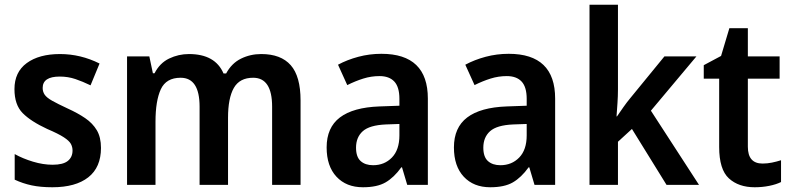

<svg xmlns="http://www.w3.org/2000/svg" viewBox="-20 -780 3340 810"><path d="M406 -156Q406 -74 352.5 -32Q299 10 201 10Q151 10 113.5 2Q76 -6 42 -22V-130Q76 -111 119 -98Q162 -85 202 -85Q246 -85 266 -101Q286 -117 286 -145Q286 -160 279 -173Q272 -186 249 -201Q226 -216 179 -236Q110 -268 75.5 -303Q41 -338 41 -404Q41 -476 93 -514Q145 -552 233 -552Q320 -552 400 -512L362 -420Q329 -436 298 -446.5Q267 -457 232 -457Q160 -457 160 -409Q160 -393 168.5 -380.5Q177 -368 200 -355Q223 -342 266 -322Q308 -303 339.5 -281.5Q371 -260 388.5 -230.5Q406 -201 406 -156Z M1082 -552Q1165 -552 1206.5 -505Q1248 -458 1248 -356V0H1128V-330Q1128 -452 1048 -452Q991 -452 966.5 -409Q942 -366 942 -283V0H822V-330Q822 -452 742 -452Q681 -452 658.5 -403.5Q636 -355 636 -266V0H516V-542H610L625 -471H632Q654 -514 693.5 -533Q733 -552 777 -552Q888 -552 923 -470H934Q957 -513 996.5 -532.5Q1036 -552 1082 -552Z M1589 -553Q1785 -553 1785 -364V0H1698L1676 -74H1673Q1642 -31 1606.5 -10.5Q1571 10 1511 10Q1441 10 1399.5 -34.5Q1358 -79 1358 -158Q1358 -242 1414 -284.5Q1470 -327 1581 -331L1665 -334V-363Q1665 -413 1643.5 -436Q1622 -459 1581 -459Q1546 -459 1512.5 -448.5Q1479 -438 1445 -421L1406 -507Q1445 -528 1492 -540.5Q1539 -553 1589 -553ZM1608 -255Q1539 -252 1510.5 -226.5Q1482 -201 1482 -157Q1482 -118 1501.5 -100.5Q1521 -83 1554 -83Q1602 -83 1633.5 -115.5Q1665 -148 1665 -209V-257Z M2126 -553Q2322 -553 2322 -364V0H2235L2213 -74H2210Q2179 -31 2143.5 -10.5Q2108 10 2048 10Q1978 10 1936.5 -34.5Q1895 -79 1895 -158Q1895 -242 1951 -284.5Q2007 -327 2118 -331L2202 -334V-363Q2202 -413 2180.5 -436Q2159 -459 2118 -459Q2083 -459 2049.5 -448.5Q2016 -438 1982 -421L1943 -507Q1982 -528 2029 -540.5Q2076 -553 2126 -553ZM2145 -255Q2076 -252 2047.5 -226.5Q2019 -201 2019 -157Q2019 -118 2038.5 -100.5Q2058 -83 2091 -83Q2139 -83 2170.5 -115.5Q2202 -148 2202 -209V-257Z M2587 -403Q2587 -374 2585 -345.5Q2583 -317 2581 -289H2583Q2596 -308 2610 -328Q2624 -348 2639 -366L2783 -542H2918L2726 -313L2929 0H2792L2646 -236L2587 -182V0H2467V-760H2587Z M3197 -90Q3217 -90 3236.5 -94Q3256 -98 3275 -104V-12Q3255 -2 3225.5 4Q3196 10 3164 10Q3096 10 3055 -27.5Q3014 -65 3014 -160V-448H2949V-505L3022 -544L3057 -661H3135V-542H3269V-448H3135V-161Q3135 -90 3197 -90Z"/></svg>

Font: Noto Sans Sinhala SemiCondensed SemiBold
Style: Regular
Weight: 600
Width: 4
Designer: Jelle Bosma - Monotype Design Team
Foundry: Monotype Imaging Inc.
Version: Version 2.006; ttfautohint (v1.8.4.7-5d5b)